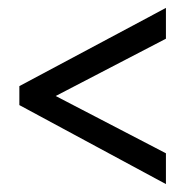

<svg xmlns="http://www.w3.org/2000/svg" viewBox="-20 -598 470 486"><path d="M400 -132 29 -332V-380L400 -578V-500L121 -355L400 -210Z"/></svg>

Font: Noto Sans Arabic ExtraCondensed
Style: Regular
Weight: 400
Width: 2
Designer: Monotype Design Team, Nadine Chahine, Nizar Qandah and Khaled Hosny
Foundry: Monotype Imaging Inc.
Version: Version 2.012